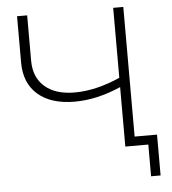

<svg xmlns="http://www.w3.org/2000/svg" viewBox="-58 -753 862 965"><g transform="rotate(-5 373.5 -270.0)"><path d="M549 -300Q428 -247 316 -247Q197 -247 130.5 -304.5Q64 -362 64 -466V-700H115V-471Q115 -387 169 -340Q223 -293 320 -293Q427 -293 549 -347V-700H600V-46H713V160H665V0H549Z"/></g></svg>

Font: Goldbeck Next Light
Style: Regular
Weight: 300
Designer: Julieta Ulanovsky
Foundry: Julieta Ulanovsky
Version: Version 7.200